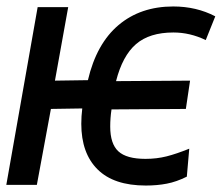

<svg xmlns="http://www.w3.org/2000/svg" viewBox="-40 -572 686 594"><path d="M211.5 -189Q211.5 -212 214.5 -236.5L117.5 -235L74 0H-20.5L76.5 -550H171L130 -322.5L232 -324Q258.5 -437 326.8 -494.5Q395 -552 496 -552Q567.5 -552 626 -521.5L596.5 -448Q548 -471.5 496.5 -471.5Q422.5 -471.5 380.8 -435.5Q339 -399.5 319 -321L548 -322.5L535 -235L305 -233.5Q301 -207 301 -180.5Q301 -127 326.2 -103.8Q351.5 -80.5 410 -80.5Q444.5 -80.5 475.2 -88.2Q506 -96 545.5 -112L538 -25.5Q506 -9.5 476 -3.8Q446 2 411 2Q312 2 261.8 -48Q211.5 -98 211.5 -189Z"/></svg>

Font: JuliaMono
Style: Bold Italic
Weight: 700
Italic angle: -9°
Monospace: yes
Designer: cormullion
Foundry: corm
Version: Version 0.057; ttfautohint (v1.8.4)